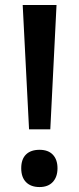

<svg xmlns="http://www.w3.org/2000/svg" viewBox="-20 -734 316 768"><path d="M181.2 -216.8H96.2L70.8 -713.9H206.1ZM64.9 -61Q64.9 -97.2 84 -116Q103 -134.8 138.2 -134.8Q172.9 -134.8 191.4 -115.2Q210 -95.7 210 -61Q210 -26.4 191.2 -6.1Q172.4 14.2 138.2 14.2Q103.5 14.2 84.2 -5.4Q64.9 -24.9 64.9 -61Z"/></svg>

Font: f0_46533          
Style: Regular
Weight: 600
Foundry: Ascender Corporation
Version: Version 1.10